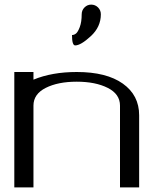

<svg xmlns="http://www.w3.org/2000/svg" viewBox="-20 -812 706 832"><path d="M417 -750Q417 -695.3 373.5 -655.3Q330.1 -615.2 305.7 -615.2Q292 -615.2 292 -660.2Q300.8 -660.2 309.1 -666.5Q317.4 -672.9 325.7 -694.8Q334 -716.8 334 -750Q334 -767.6 346.2 -779.8Q358.4 -792 375 -792Q392.6 -792 404.8 -779.8Q417 -767.6 417 -750ZM125 -500V-466.8Q205.1 -500 312.5 -500Q441.4 -500 512.2 -449.7Q583 -399.4 583 -312.5V0H500V-354.5Q500 -404.3 446.8 -431.2Q393.6 -458 312.5 -458Q231.4 -458 178.2 -431.2Q125 -404.3 125 -354.5V0H42V-500Z"/></svg>

Font: okolaks
Style: Regular
Weight: 500
Version: Version 000.6.0